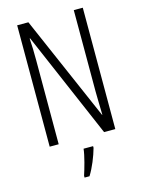

<svg xmlns="http://www.w3.org/2000/svg" viewBox="-136 -792 810 1091"><g transform="rotate(-15 268.5 -246.5)"><path d="M462 0V-714H409V-234C409 -200 411 -150 412 -98H410L142 -714H76V0H129V-493C129 -542 128 -582 125 -623H128L396 0ZM315 71V61H259C255 101 234 174 222 210V221H251C278 178 302 118 315 71Z"/></g></svg>

Font: Noto Sans Khmer UI ExtraCondensed Light
Style: Regular
Weight: 300
Width: 2
Designer: Danh Hong and the Monotype Design Team
Foundry: Monotype Imaging Inc.
Version: Version 2.002